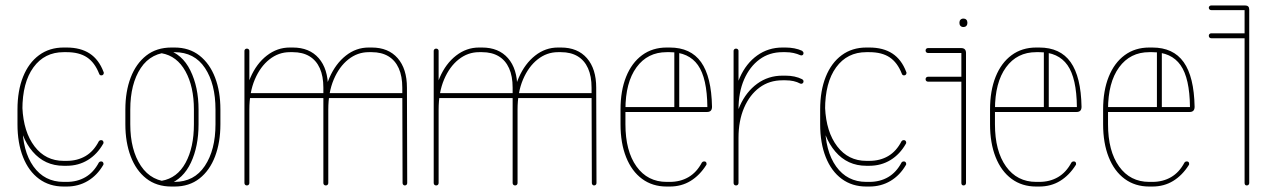

<svg xmlns="http://www.w3.org/2000/svg" viewBox="-20 -679 4647 703"><path d="M359 -416Q360 -415 360 -412Q360 -408 357.5 -405.5Q355 -403 351 -403Q345 -403 343 -409Q327 -450 298.5 -469Q270 -488 224 -488H213Q143 -488 102.5 -432.5Q62 -377 62 -278V-224Q62 -126 102.5 -69.5Q143 -13 213 -13H224Q263 -13 293 -30.5Q323 -48 342 -84Q345 -88 350 -88Q355 -88 357 -85Q359 -82 359 -79Q359 -76 358 -75Q336 -37 301.5 -16.5Q267 4 224 4H213Q161 4 123 -24Q85 -52 64.5 -103.5Q44 -155 44 -224V-278Q44 -347 64.5 -398Q85 -449 123 -477Q161 -505 213 -505H224Q275 -505 308.5 -483Q342 -461 359 -416ZM62 -285Q66 -196 106.5 -143Q147 -90 213 -90H224Q263 -90 293 -107.5Q323 -125 342 -162Q345 -166 350 -166Q355 -166 357 -163Q359 -160 359 -157Q359 -154 358 -153Q336 -114 301.5 -93Q267 -72 224 -72H213Q144 -72 99.5 -124Q55 -176 46 -260Z M439 -278Q439 -344 458.5 -395Q478 -446 515.5 -475.5Q553 -505 608 -505H619Q673 -505 710.5 -475.5Q748 -446 767.5 -395Q787 -344 787 -278V-224Q787 -158 767.5 -106.5Q748 -55 710.5 -25.5Q673 4 619 4H608Q553 4 515.5 -25.5Q478 -55 458.5 -106.5Q439 -158 439 -224ZM457 -278V-224Q457 -130 496 -71.5Q535 -13 608 -13H619Q691 -13 730 -71.5Q769 -130 769 -224V-278Q769 -372 730.5 -430Q692 -488 619 -488H608Q534 -488 495.5 -430Q457 -372 457 -278ZM572 -484 589 -498Q647 -482 677 -421Q707 -360 707 -278V-224Q707 -143 679 -83.5Q651 -24 597 -4L572 -17Q629 -27 659.5 -83Q690 -139 690 -224V-278Q690 -362 659 -418Q628 -474 572 -484Z M893 -9Q893 -5 890.5 -2.5Q888 0 884 0Q880 0 877.5 -2.5Q875 -5 875 -9V-493Q875 -496 877.5 -498.5Q880 -501 884 -501Q888 -501 890.5 -498.5Q893 -496 893 -493ZM1172 -338Q1176 -338 1178.5 -335.5Q1181 -333 1181 -329Q1181 -325 1178.5 -322.5Q1176 -320 1172 -320H888Q884 -320 881.5 -322.5Q879 -325 879 -329Q879 -333 881.5 -335.5Q884 -338 888 -338ZM1182 -9Q1182 -5 1179.5 -2.5Q1177 0 1173 0Q1169 0 1166.5 -2.5Q1164 -5 1164 -9V-278Q1164 -344 1186.5 -395Q1209 -446 1246.5 -475.5Q1284 -505 1330 -505H1341Q1402 -505 1436 -466Q1470 -427 1470 -358L1471 -9Q1471 -5 1468.5 -2.5Q1466 0 1462 0Q1459 0 1456.5 -2.5Q1454 -5 1454 -9L1453 -358Q1453 -400 1440 -429Q1427 -458 1402 -473Q1377 -488 1341 -488H1330Q1289 -488 1255.5 -461.5Q1222 -435 1202 -388Q1182 -341 1182 -278ZM1461 -338Q1465 -338 1467.5 -335.5Q1470 -333 1470 -329Q1470 -325 1467.5 -322.5Q1465 -320 1461 -320H1178Q1174 -320 1171.5 -322.5Q1169 -325 1169 -329Q1169 -333 1171.5 -335.5Q1174 -338 1178 -338ZM893 -278Q893 -274 890.5 -271.5Q888 -269 884 -269Q880 -269 877.5 -271.5Q875 -274 875 -278Q875 -344 897 -395Q919 -446 957 -475.5Q995 -505 1041 -505H1052Q1113 -505 1147 -466Q1181 -427 1181 -358L1182 -9Q1182 -5 1179.5 -2.5Q1177 0 1173 0Q1169 0 1166.5 -2.5Q1164 -5 1164 -9V-358Q1164 -400 1151 -429Q1138 -458 1113 -473Q1088 -488 1052 -488H1041Q1000 -488 966.5 -461.5Q933 -435 913 -388Q893 -341 893 -278Z M1586 -9Q1586 -5 1583.5 -2.5Q1581 0 1577 0Q1573 0 1570.5 -2.5Q1568 -5 1568 -9V-493Q1568 -496 1570.5 -498.5Q1573 -501 1577 -501Q1581 -501 1583.5 -498.5Q1586 -496 1586 -493ZM1865 -338Q1869 -338 1871.5 -335.5Q1874 -333 1874 -329Q1874 -325 1871.5 -322.5Q1869 -320 1865 -320H1581Q1577 -320 1574.5 -322.5Q1572 -325 1572 -329Q1572 -333 1574.5 -335.5Q1577 -338 1581 -338ZM1875 -9Q1875 -5 1872.5 -2.5Q1870 0 1866 0Q1862 0 1859.5 -2.5Q1857 -5 1857 -9V-278Q1857 -344 1879.5 -395Q1902 -446 1939.5 -475.5Q1977 -505 2023 -505H2034Q2095 -505 2129 -466Q2163 -427 2163 -358L2164 -9Q2164 -5 2161.5 -2.5Q2159 0 2155 0Q2152 0 2149.5 -2.5Q2147 -5 2147 -9L2146 -358Q2146 -400 2133 -429Q2120 -458 2095 -473Q2070 -488 2034 -488H2023Q1982 -488 1948.5 -461.5Q1915 -435 1895 -388Q1875 -341 1875 -278ZM2154 -338Q2158 -338 2160.5 -335.5Q2163 -333 2163 -329Q2163 -325 2160.5 -322.5Q2158 -320 2154 -320H1871Q1867 -320 1864.5 -322.5Q1862 -325 1862 -329Q1862 -333 1864.5 -335.5Q1867 -338 1871 -338ZM1586 -278Q1586 -274 1583.5 -271.5Q1581 -269 1577 -269Q1573 -269 1570.5 -271.5Q1568 -274 1568 -278Q1568 -344 1590 -395Q1612 -446 1650 -475.5Q1688 -505 1734 -505H1745Q1806 -505 1840 -466Q1874 -427 1874 -358L1875 -9Q1875 -5 1872.5 -2.5Q1870 0 1866 0Q1862 0 1859.5 -2.5Q1857 -5 1857 -9V-358Q1857 -400 1844 -429Q1831 -458 1806 -473Q1781 -488 1745 -488H1734Q1693 -488 1659.5 -461.5Q1626 -435 1606 -388Q1586 -341 1586 -278Z M2261 -269Q2257 -269 2255.5 -271.5Q2254 -274 2254 -278Q2254 -282 2255.5 -284.5Q2257 -287 2261 -287H2570Q2569 -393 2535.5 -440.5Q2502 -488 2432 -488H2421Q2351 -488 2310.5 -432.5Q2270 -377 2270 -278V-224Q2270 -126 2310.5 -69.5Q2351 -13 2421 -13H2432Q2471 -13 2501 -30.5Q2531 -48 2550 -84Q2553 -88 2558 -88Q2563 -88 2565 -85.5Q2567 -83 2567 -79Q2567 -76 2566 -75Q2542 -37 2508.5 -16.5Q2475 4 2432 4H2421Q2369 4 2331 -24Q2293 -52 2272.5 -103.5Q2252 -155 2252 -224V-278Q2252 -347 2272.5 -398Q2293 -449 2331 -477Q2369 -505 2421 -505H2432Q2509 -505 2547 -451.5Q2585 -398 2587 -288Q2587 -269 2569 -269ZM2467 -282Q2467 -278 2464 -276Q2461 -274 2458 -274Q2454 -274 2451.5 -276Q2449 -278 2449 -282V-490Q2449 -493 2451.5 -496Q2454 -499 2458 -499Q2461 -499 2464 -496Q2467 -493 2467 -490Z M2684 -9Q2684 -5 2681.5 -2.5Q2679 0 2675 0Q2671 0 2668.5 -2.5Q2666 -5 2666 -9V-493Q2666 -496 2668.5 -498.5Q2671 -501 2675 -501Q2679 -501 2681.5 -498.5Q2684 -496 2684 -493ZM2684 -278Q2684 -274 2681.5 -271.5Q2679 -269 2675 -269Q2671 -269 2668.5 -271.5Q2666 -274 2666 -278Q2666 -344 2689 -395.5Q2712 -447 2752.5 -476Q2793 -505 2845 -505H2856Q2873 -505 2888.5 -502Q2904 -499 2917 -493Q2919 -491 2920.5 -489Q2922 -487 2922 -485Q2922 -479 2918 -477Q2914 -475 2910 -477Q2899 -482 2885.5 -485Q2872 -488 2856 -488H2845Q2797 -488 2761 -461.5Q2725 -435 2704.5 -388Q2684 -341 2684 -278ZM2684 -174Q2684 -170 2681.5 -168Q2679 -166 2675 -166Q2671 -166 2668.5 -168Q2666 -170 2666 -174Q2666 -240 2689 -291.5Q2712 -343 2752.5 -372.5Q2793 -402 2845 -402H2856Q2891 -402 2917 -389Q2919 -388 2920.5 -386Q2922 -384 2922 -381Q2922 -376 2918 -373.5Q2914 -371 2910 -373Q2899 -379 2885.5 -382Q2872 -385 2856 -385H2845Q2797 -385 2761 -358.5Q2725 -332 2704.5 -284.5Q2684 -237 2684 -174Z M3298 -416Q3299 -415 3299 -412Q3299 -408 3296.5 -405.5Q3294 -403 3290 -403Q3284 -403 3282 -409Q3266 -450 3237.5 -469Q3209 -488 3163 -488H3152Q3082 -488 3041.5 -432.5Q3001 -377 3001 -278V-224Q3001 -126 3041.5 -69.5Q3082 -13 3152 -13H3163Q3202 -13 3232 -30.5Q3262 -48 3281 -84Q3284 -88 3289 -88Q3294 -88 3296 -85Q3298 -82 3298 -79Q3298 -76 3297 -75Q3275 -37 3240.5 -16.5Q3206 4 3163 4H3152Q3100 4 3062 -24Q3024 -52 3003.5 -103.5Q2983 -155 2983 -224V-278Q2983 -347 3003.5 -398Q3024 -449 3062 -477Q3100 -505 3152 -505H3163Q3214 -505 3247.5 -483Q3281 -461 3298 -416ZM3001 -285Q3005 -196 3045.5 -143Q3086 -90 3152 -90H3163Q3202 -90 3232 -107.5Q3262 -125 3281 -162Q3284 -166 3289 -166Q3294 -166 3296 -163Q3298 -160 3298 -157Q3298 -154 3297 -153Q3275 -114 3240.5 -93Q3206 -72 3163 -72H3152Q3083 -72 3038.5 -124Q2994 -176 2985 -260Z M3378 -485Q3374 -485 3371.5 -487.5Q3369 -490 3369 -494Q3369 -498 3371.5 -500.5Q3374 -503 3378 -503H3499Q3517 -503 3517 -485V-9Q3517 -5 3514.5 -2.5Q3512 0 3508 0Q3504 0 3502 -2.5Q3500 -5 3500 -9V-485ZM3378 -380Q3374 -380 3371.5 -382.5Q3369 -385 3369 -389Q3369 -393 3371.5 -395.5Q3374 -398 3378 -398H3508Q3512 -398 3514.5 -395.5Q3517 -393 3517 -389Q3517 -385 3514.5 -382.5Q3512 -380 3508 -380ZM3493 -597Q3493 -603 3497 -607Q3501 -611 3508 -611Q3514 -611 3518 -607Q3522 -603 3522 -597V-594Q3522 -588 3518 -584Q3514 -580 3508 -580Q3501 -580 3497 -584Q3493 -588 3493 -594Z M3614 -269Q3610 -269 3608.5 -271.5Q3607 -274 3607 -278Q3607 -282 3608.5 -284.5Q3610 -287 3614 -287H3923Q3922 -393 3888.5 -440.5Q3855 -488 3785 -488H3774Q3704 -488 3663.5 -432.5Q3623 -377 3623 -278V-224Q3623 -126 3663.5 -69.5Q3704 -13 3774 -13H3785Q3824 -13 3854 -30.5Q3884 -48 3903 -84Q3906 -88 3911 -88Q3916 -88 3918 -85.5Q3920 -83 3920 -79Q3920 -76 3919 -75Q3895 -37 3861.5 -16.5Q3828 4 3785 4H3774Q3722 4 3684 -24Q3646 -52 3625.5 -103.5Q3605 -155 3605 -224V-278Q3605 -347 3625.5 -398Q3646 -449 3684 -477Q3722 -505 3774 -505H3785Q3862 -505 3900 -451.5Q3938 -398 3940 -288Q3940 -269 3922 -269ZM3820 -282Q3820 -278 3817 -276Q3814 -274 3811 -274Q3807 -274 3804.5 -276Q3802 -278 3802 -282V-490Q3802 -493 3804.5 -496Q3807 -499 3811 -499Q3814 -499 3817 -496Q3820 -493 3820 -490Z M4028 -269Q4024 -269 4022.5 -271.5Q4021 -274 4021 -278Q4021 -282 4022.5 -284.5Q4024 -287 4028 -287H4337Q4336 -393 4302.5 -440.5Q4269 -488 4199 -488H4188Q4118 -488 4077.5 -432.5Q4037 -377 4037 -278V-224Q4037 -126 4077.5 -69.5Q4118 -13 4188 -13H4199Q4238 -13 4268 -30.5Q4298 -48 4317 -84Q4320 -88 4325 -88Q4330 -88 4332 -85.5Q4334 -83 4334 -79Q4334 -76 4333 -75Q4309 -37 4275.5 -16.5Q4242 4 4199 4H4188Q4136 4 4098 -24Q4060 -52 4039.5 -103.5Q4019 -155 4019 -224V-278Q4019 -347 4039.5 -398Q4060 -449 4098 -477Q4136 -505 4188 -505H4199Q4276 -505 4314 -451.5Q4352 -398 4354 -288Q4354 -269 4336 -269ZM4234 -282Q4234 -278 4231 -276Q4228 -274 4225 -274Q4221 -274 4218.5 -276Q4216 -278 4216 -282V-490Q4216 -493 4218.5 -496Q4221 -499 4225 -499Q4228 -499 4231 -496Q4234 -493 4234 -490Z M4415 -642Q4411 -642 4408.5 -644.5Q4406 -647 4406 -651Q4406 -654 4408.5 -656.5Q4411 -659 4415 -659H4539Q4554 -659 4554 -644V-9Q4554 -5 4551.5 -2.5Q4549 0 4545 0Q4541 0 4539 -2.5Q4537 -5 4537 -9V-642ZM4415 -539Q4411 -539 4408.5 -541.5Q4406 -544 4406 -548Q4406 -552 4408.5 -554.5Q4411 -557 4415 -557H4545Q4549 -557 4551.5 -554.5Q4554 -552 4554 -548Q4554 -544 4551.5 -541.5Q4549 -539 4545 -539Z"/></svg>

Font: Libertine-Super Thin
Style: Regular
Weight: 100
Designer: Bastien Sozeau
Foundry: NBR — Bastien Sozeau
Version: Version 2.003;gftools[0.9.33]